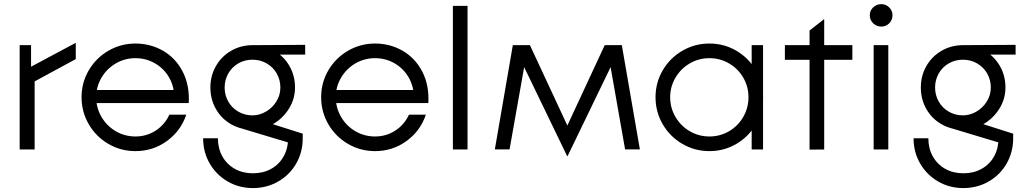

<svg xmlns="http://www.w3.org/2000/svg" viewBox="-20 -735 5067 944"><path d="M76.7 -513H132.7V-407L352.5 -524.5V-444.4L150.3 -334.8V0H76.7Z M381 -257Q381 -329 416.5 -389.5Q452 -450 513 -485.5Q574 -521 646 -521Q719.5 -521 781.5 -485.5Q843.5 -449.9 878.2 -382.9Q912.9 -315.8 907.9 -228.3H413.3V-292.6H868L836.2 -256.6Q837.1 -308.7 811.9 -353.1Q786.8 -397.5 742.7 -423.2Q698.6 -449 646 -449Q593.7 -449 549.5 -423.3Q505.3 -397.5 479.2 -353.4Q453 -309.2 453 -256.9Q453 -204.6 479.1 -160Q505.3 -115.4 549.4 -89.7Q593.5 -64 646 -64Q700.9 -64 745.4 -92.9Q789.9 -121.7 812.7 -171.1H895.8Q869.1 -91.3 800.7 -41.7Q732.4 8 646 8Q574 8 513 -27.5Q452 -63 416.5 -124Q381 -185 381 -257Z M1014.4 -304.9Q1014.4 -362.5 1041.6 -410.1Q1068.7 -457.7 1116.4 -485.4Q1164 -513 1222.5 -513Q1280.9 -513 1328.5 -485.4Q1376.2 -457.7 1403.4 -410.1Q1430.5 -362.5 1430.5 -304.9Q1430.5 -248.3 1400.3 -200.2Q1370 -152.1 1321.8 -124.5Q1273.5 -96.9 1222.4 -96.9Q1164.1 -96.9 1116.4 -124Q1068.8 -151.2 1041.6 -198.9Q1014.4 -246.5 1014.4 -304.9ZM978.7 -55.3H1051.4Q1051.4 -5.3 1073.3 33.9Q1095.2 73.1 1134.3 95Q1173.4 117 1223.4 117Q1274.2 117 1313.4 95.1Q1352.6 73.2 1374.5 34Q1396.4 -5.3 1396.4 -55.3H1468.4Q1468.4 12.8 1436.4 68.9Q1404.3 124.9 1347.9 157.3Q1291.5 189.7 1223.4 189.7Q1155.3 189.7 1099.4 157.3Q1043.5 124.9 1011.1 68.9Q978.7 12.8 978.7 -55.3ZM1165.4 -104.2 1196.5 -164.2 1468.6 -77.7Q1468.9 -62.1 1468.1 -47.9Q1467.3 -33.7 1463.1 -14.5ZM1358.5 -304.6Q1358.5 -342.5 1340.4 -374Q1322.2 -405.5 1290.7 -423.5Q1259.2 -441.5 1221.4 -441.5Q1183.3 -441.5 1151.9 -423.5Q1120.5 -405.4 1102.5 -373.9Q1084.5 -342.4 1084.5 -304.7Q1084.5 -266.9 1102.5 -235.4Q1120.5 -203.9 1151.9 -185.9Q1183.3 -167.8 1221.4 -167.8Q1255.5 -167.8 1287.4 -186.2Q1319.3 -204.6 1338.9 -236.1Q1358.5 -267.6 1358.5 -304.6ZM1222.5 -513 1480.4 -514.5V-466.5H1222.5Z M1559 -257Q1559 -329 1594.5 -389.5Q1630 -450 1691 -485.5Q1752 -521 1824 -521Q1897.5 -521 1959.5 -485.5Q2021.5 -449.9 2056.2 -382.9Q2090.9 -315.8 2085.9 -228.3H1591.3V-292.6H2046L2014.2 -256.6Q2015.1 -308.7 1989.9 -353.1Q1964.8 -397.5 1920.7 -423.2Q1876.6 -449 1824 -449Q1771.7 -449 1727.5 -423.3Q1683.3 -397.5 1657.2 -353.4Q1631 -309.2 1631 -256.9Q1631 -204.6 1657.1 -160Q1683.3 -115.4 1727.4 -89.7Q1771.5 -64 1824 -64Q1878.9 -64 1923.4 -92.9Q1967.9 -121.7 1990.7 -171.1H2073.8Q2047.1 -91.3 1978.7 -41.7Q1910.4 8 1824 8Q1752 8 1691 -27.5Q1630 -63 1594.5 -124Q1559 -185 1559 -257Z M2206.7 -706H2278.7V0H2206.7Z M2557.1 -404.9 2485.3 -0.3H2412.9L2501.4 -513H2585.5L2769.5 -117.8L2953.2 -513H3037.3L3126.1 -0.3H3053.4L2982.1 -404.9L2770.5 32.7H2768.5Z M3203 -257Q3203 -329 3238.5 -389.5Q3274 -450 3335 -485.5Q3396 -521 3468 -521Q3540 -521 3600.5 -485.5Q3661 -450 3696.5 -389.5Q3732 -329 3732 -257Q3732 -185 3696.5 -124Q3661 -63 3600.5 -27.5Q3540 8 3468 8Q3396 8 3335 -27.5Q3274 -63 3238.5 -124Q3203 -185 3203 -257ZM3660 -257Q3660 -309.3 3634.3 -353.4Q3608.6 -397.6 3564.4 -423.3Q3520.3 -449 3468 -449Q3415.7 -449 3371.5 -423.3Q3327.3 -397.5 3301.2 -353.4Q3275 -309.2 3275 -256.9Q3275 -204.6 3301.1 -160Q3327.3 -115.4 3371.5 -89.7Q3415.6 -64 3467.9 -64Q3520.2 -64 3564.4 -89.7Q3608.5 -115.5 3634.3 -160.1Q3660 -204.7 3660 -257ZM3675.7 -513H3731.7V0H3675.7Z M3960.3 -441H3839V-513H3960.3V-584.9L4031.3 -640.5L4032.3 -639.5V-513H4170.8V-441H4032.3V0L3960.3 0.7Z M4347.5 -513V0H4275.5V-513ZM4256.4 -660.5Q4256.4 -682.8 4273 -698.7Q4289.7 -714.6 4313 -714.6Q4335.9 -714.6 4352 -698.5Q4368.1 -682.3 4368.1 -660.5Q4368.1 -636.6 4352.1 -620.5Q4336.1 -604.3 4313 -604.3Q4289.7 -604.3 4273 -620.5Q4256.4 -636.6 4256.4 -660.5Z M4507.4 -304.9Q4507.4 -362.5 4534.6 -410.1Q4561.7 -457.7 4609.4 -485.4Q4657 -513 4715.5 -513Q4773.9 -513 4821.5 -485.4Q4869.2 -457.7 4896.4 -410.1Q4923.5 -362.5 4923.5 -304.9Q4923.5 -248.3 4893.3 -200.2Q4863 -152.1 4814.8 -124.5Q4766.5 -96.9 4715.4 -96.9Q4657.1 -96.9 4609.4 -124Q4561.8 -151.2 4534.6 -198.9Q4507.4 -246.5 4507.4 -304.9ZM4471.7 -55.3H4544.4Q4544.4 -5.3 4566.3 33.9Q4588.2 73.1 4627.3 95Q4666.4 117 4716.4 117Q4767.2 117 4806.4 95.1Q4845.6 73.2 4867.5 34Q4889.4 -5.3 4889.4 -55.3H4961.4Q4961.4 12.8 4929.4 68.9Q4897.3 124.9 4840.9 157.3Q4784.5 189.7 4716.4 189.7Q4648.3 189.7 4592.4 157.3Q4536.5 124.9 4504.1 68.9Q4471.7 12.8 4471.7 -55.3ZM4658.4 -104.2 4689.5 -164.2 4961.6 -77.7Q4961.9 -62.1 4961.1 -47.9Q4960.3 -33.7 4956.1 -14.5ZM4851.5 -304.6Q4851.5 -342.5 4833.4 -374Q4815.2 -405.5 4783.7 -423.5Q4752.2 -441.5 4714.4 -441.5Q4676.3 -441.5 4644.9 -423.5Q4613.5 -405.4 4595.5 -373.9Q4577.5 -342.4 4577.5 -304.7Q4577.5 -266.9 4595.5 -235.4Q4613.5 -203.9 4644.9 -185.9Q4676.3 -167.8 4714.4 -167.8Q4748.5 -167.8 4780.4 -186.2Q4812.3 -204.6 4831.9 -236.1Q4851.5 -267.6 4851.5 -304.6ZM4715.5 -513 4973.4 -514.5V-466.5H4715.5Z"/></svg>

Font: Lineal Thin
Style: Regular
Weight: 200
Designer: Created by Frank Adebiaye with contributions from Anton Moglia & Ariel Martín Pérez
Created by Frank ADEBIAYE with FontF
Foundry: Velvetyne Type Foundry
Version: Version 2.000;Glyphs 3.2 (3227)